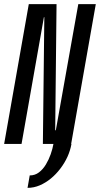

<svg xmlns="http://www.w3.org/2000/svg" viewBox="-51 -695 482 927"><path d="M82 212Q112.5 212 141 199.8Q169.5 187.5 194.5 167Q219.5 146.5 240.2 119.2Q261 92 274.8 61.8Q288.5 31.5 294 0H207Q203 23 193.8 49.5Q184.5 76 170.5 99.2Q156.5 122.5 137.2 137.2Q118 152 92.5 152ZM-31 0H53L161 -612H163L156 0H292.5L411.5 -675H327L218.5 -66H215.5L222 -675H88Z"/></svg>

Font: Anybody ExtraCondensed
Style: Italic
Weight: 400
Width: 2
Italic angle: -10°
Version: Version 1.113;gftools[0.9.25]